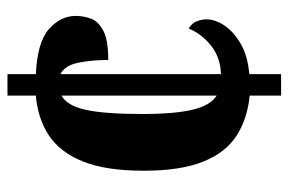

<svg xmlns="http://www.w3.org/2000/svg" viewBox="-146 -608 754 501"><g transform="rotate(-90 230.5 -357.0)"><path d="M232 -82Q171 -88 127 -116.5Q83 -145 59.5 -204Q36 -263 36 -358Q36 -458 60.5 -518Q85 -578 129 -606.5Q173 -635 232 -640V-714H288V-640Q372 -636 406 -605.5Q440 -575 440 -536Q440 -516 433 -496.5Q426 -477 401.5 -464Q377 -451 325 -451Q325 -493 318 -528.5Q311 -564 288 -576V-157Q331 -158 362 -182.5Q393 -207 407 -241Q420 -234 425.5 -221Q431 -208 431 -195Q431 -172 415 -148Q399 -124 367.5 -105.5Q336 -87 288 -83V0H232ZM232 -573Q206 -559 195 -510Q184 -461 184 -359Q184 -282 194.5 -234Q205 -186 232 -168Z"/></g></svg>

Font: Noto Serif Myanmar ExtraCondensed ExtraBold
Style: Regular
Weight: 800
Width: 2
Designer: Ben Mitchell and the Monotype Design Team
Foundry: Monotype Imaging Inc.
Version: Version 2.106; ttfautohint (v1.8.4.7-5d5b)